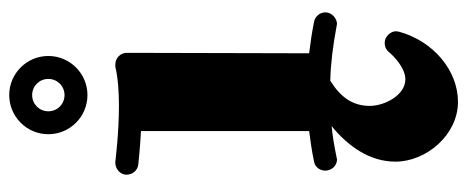

<svg xmlns="http://www.w3.org/2000/svg" viewBox="-326 -432 1038 427"><g transform="rotate(-90 193.5 -218.0)"><path d="M337 150C337 148 338 145 338 143C338 132 327 118 312 118C304 118 297 121 292 127C284 137 257 164 231 164C196 164 172 118 172 85C172 45 193 19 228 -3C267 -2 306 3 349 11C351 11 353 12 354 12C366 12 380 1 380 -14C380 -26 371 -37 359 -39C335 -44 312 -47 289 -50L290 -456C290 -469 279 -481 264 -481H259C234 -475 203 -473 172 -473C110 -473 49 -481 48 -481H45C34 -481 19 -472 19 -456C19 -443 28 -432 41 -430C44 -430 75 -426 116 -424V-50C94 -47 71 -44 48 -39C36 -37 28 -26 28 -14C28 -1 38 12 53 12C55 12 56 11 58 11C82 6 105 2 127 0C83 36 48 84 48 142C48 210 107 281 181 281C251 281 316 226 337 150ZM283 -630C283 -678 244 -717 196 -717C148 -717 109 -678 109 -630C109 -582 148 -543 196 -543C244 -543 283 -582 283 -630ZM232 -630C232 -610 216 -594 196 -594C176 -594 160 -610 160 -630C160 -650 176 -666 196 -666C216 -666 232 -650 232 -630Z"/></g></svg>

Font: Ribeye
Style: Regular
Weight: 400
Designer: Astigmatic (AOETI)
Foundry: Astigmatic (AOETI)
Version: Version 1.000